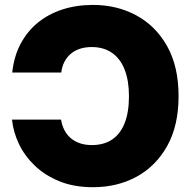

<svg xmlns="http://www.w3.org/2000/svg" viewBox="-20 -758 785 788"><path d="M361.8 10.3Q283.2 10.3 223.4 -14.2Q163.6 -38.6 121.8 -79.1Q80.1 -119.6 57.1 -168.5Q34.2 -217.3 29.3 -267.1H230.5Q234.4 -243.2 244.4 -223.9Q254.4 -204.6 270.5 -190.9Q286.6 -177.2 308.3 -169.9Q330.1 -162.6 356.9 -162.6Q405.8 -162.6 439.7 -185.1Q473.6 -207.5 491.5 -252.4Q509.3 -297.4 509.3 -363.3Q509.3 -426.8 491.7 -471.9Q474.1 -517.1 439.9 -541Q405.8 -564.9 356 -564.9Q329.1 -564.9 307.4 -557.6Q285.6 -550.3 269.8 -536.6Q253.9 -522.9 244.1 -503.7Q234.4 -484.4 231.4 -460.4H30.3Q37.1 -525.9 64.2 -577.4Q91.3 -628.9 134.8 -664.6Q178.2 -700.2 235.8 -719Q293.5 -737.8 361.8 -737.8Q460 -737.8 539.6 -694.8Q619.1 -651.9 666 -568.4Q712.9 -484.9 712.9 -363.3Q712.9 -242.7 666.5 -159.4Q620.1 -76.2 541 -33Q461.9 10.3 361.8 10.3Z"/></svg>

Font: Inter 17pt Black
Style: Regular
Weight: 900
Version: Version 4.001;git-66647c0bb